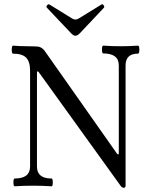

<svg xmlns="http://www.w3.org/2000/svg" viewBox="-20 -883 703 913"><path d="M337.9 -712.9Q330.1 -712.9 318.8 -724.1L203.1 -846.2Q198.2 -850.6 203.9 -857.7Q209.5 -864.7 214.8 -861.8L323.2 -794.9Q331.5 -790 337.9 -790Q345.7 -790 354 -794.9L462.9 -861.8Q467.8 -865.2 472.9 -857.7Q478 -850.1 474.1 -846.2L358.9 -724.1Q347.7 -712.9 337.9 -712.9ZM568.8 9.8Q559.6 9.8 553.2 0L162.1 -543H155.8V-90.8Q155.8 -34.2 225.1 -34.2Q231 -34.2 231 -15.6Q231 2.9 225.1 2.9Q181.6 0 138.2 0Q92.8 0 49.8 2.9Q43.9 2.9 43.9 -15.6Q43.9 -34.2 49.8 -34.2Q123 -34.2 123 -90.8V-546.9Q123 -589.4 104.5 -608.6Q85.9 -627.9 42 -627.9Q35.6 -627.9 35.9 -647Q36.1 -666 42 -666Q74.7 -663.1 108.9 -663.1Q155.8 -663.1 167 -660.2Q183.1 -654.8 193.8 -639.2L538.1 -149.9H544.9V-571.8Q544.9 -628.9 471.2 -628.9Q464.8 -628.9 464.8 -647.5Q464.8 -666 471.2 -666Q511.7 -663.1 554.2 -663.1Q595.7 -663.1 636.2 -666Q642.6 -666 642.6 -647Q642.6 -627.9 636.2 -627.9Q577.1 -627.9 577.1 -571.8V0Q577.1 9.8 568.8 9.8Z"/></svg>

Font: Junicode SmCond
Style: Regular
Weight: 400
Width: 4
Designer: Peter S. Baker
Version: Version 2.206